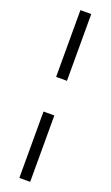

<svg xmlns="http://www.w3.org/2000/svg" viewBox="-178 -785 576 1000"><g transform="rotate(20 110.0 -285.0)"><path d="M80 -380V-750H140V-380ZM80 180V-188H140V180Z"/></g></svg>

Font: Mukta Light
Style: Regular
Weight: 300
Designer: Girish Dalvi and Yashodeep Gholap
Foundry: Ek Type
Version: Version 2.538;PS 1.002;hotconv 16.6.51;makeotf.lib2.5.65220;